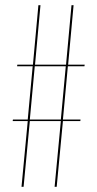

<svg xmlns="http://www.w3.org/2000/svg" viewBox="-20 -719 375 739"><path d="M28.8 -253H86.8L62.8 0H70.8L94.8 -253H214.2L190.2 0H198.2L222.2 -253H289.1L290 -259H222.2L241.2 -464H305L306 -470H242.2L263.2 -699H255.2L234.2 -470H114.8L135.8 -699H127.8L106.8 -470H46.7L45.8 -464H105.8L86.8 -259H29.8ZM94.8 -259 113.8 -464H233.2L214.2 -259Z"/></svg>

Font: Moniqa Black
Style: Regular
Weight: 900
Designer: Rajesh Rajput
Foundry: Rajesh Rajput
Version: Version 1.000